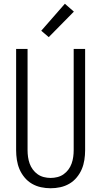

<svg xmlns="http://www.w3.org/2000/svg" viewBox="-20 -996 540 1024"><path d="M250 8Q224 8 198.5 2.5Q173 -3 150.5 -16Q128 -29 111 -49.5Q94 -70 84 -93.5Q74 -117 70 -143Q66 -169 66 -195V-735H127V-195Q127 -177 129.5 -159Q132 -141 138 -124Q144 -107 155 -92Q166 -77 181 -66.5Q196 -56 214 -51.5Q232 -47 250 -47Q268 -47 286 -51.5Q304 -56 319 -66.5Q334 -77 345 -92Q356 -107 362 -124Q368 -141 370.5 -159Q373 -177 373 -195V-735H434V-195Q434 -169 430 -143Q426 -117 416 -93.5Q406 -70 389 -49.5Q372 -29 349.5 -16Q327 -3 301.5 2.5Q276 8 250 8ZM240 -798 200 -832 326 -976 374 -934Z"/></svg>

Font: Iosevka SS04 Light
Style: Regular
Weight: 300
Monospace: yes
Designer: Belleve Invis
Foundry: Belleve Invis
Version: Version 19.0.0; ttfautohint (v1.8.4)